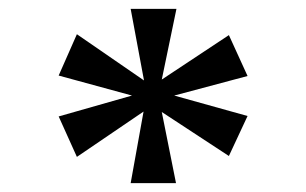

<svg xmlns="http://www.w3.org/2000/svg" viewBox="-20 -780 689 432"><path d="M274 -368H376L344 -528L495 -429L537 -519L372 -565L537 -609L495 -701L344 -601L377 -760H274L304 -599L153 -703L112 -610L277 -565L112 -518L153 -427L303 -529Z"/></svg>

Font: Noto Serif Devanagari SemiBold
Style: Regular
Weight: 600
Designer: Universal Thirst, Indian Type Foundry and the Monotype Design Team
Foundry: Monotype Imaging Inc.
Version: Version 2.004